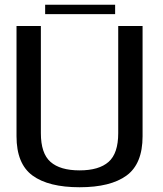

<svg xmlns="http://www.w3.org/2000/svg" viewBox="-20 -784 684 808"><path d="M315 4Q445 4 512.5 -45.2Q580 -94.5 580 -210.5V-674.5H477.5V-223.5Q477.5 -138.5 437 -102.8Q396.5 -67 315 -67Q233 -67 192.5 -102.8Q152 -138.5 152 -223.5V-674.5H49.5V-210.5Q49.5 -94.5 117 -45.2Q184.5 4 315 4ZM170 -724.5H464.5V-764H170Z"/></svg>

Font: Anybody Thin
Style: Regular
Weight: 400
Version: Version 1.113;gftools[0.9.25]